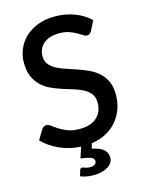

<svg xmlns="http://www.w3.org/2000/svg" viewBox="-132 -808 811 1065"><g transform="rotate(-15 273.0 -275.0)"><path d="M462 -597Q456.5 -588 450.5 -583.8Q444.5 -579.5 435.5 -579.5Q426 -579.5 414.2 -587.5Q402.5 -595.5 385.2 -605.2Q368 -615 344.5 -623.2Q321 -631.5 288.5 -631.5Q258.5 -631.5 235.8 -624Q213 -616.5 197.5 -603Q182 -589.5 174.2 -571.2Q166.5 -553 166.5 -531.5Q166.5 -504 181 -485.8Q195.5 -467.5 219.2 -454.5Q243 -441.5 273.5 -431.8Q304 -422 335.8 -411Q367.5 -400 398 -386Q428.5 -372 452.2 -350.5Q476 -329 490.5 -298Q505 -267 505 -222.5Q505 -179.5 491.8 -141.2Q478.5 -103 453 -72.8Q427.5 -42.5 390.5 -22.2Q353.5 -2 306 4.5L298 33.5Q345 43.5 364.8 61.8Q384.5 80 384.5 107Q384.5 123.5 376 136.8Q367.5 150 352.2 159.2Q337 168.5 315.8 173.5Q294.5 178.5 269 178.5Q248.5 178.5 230.2 175Q212 171.5 195.5 165L205.5 131.5Q208.5 121 218.5 121Q222 121 225.8 122.5Q229.5 124 234.8 125.8Q240 127.5 246.8 129Q253.5 130.5 262.5 130.5Q281.5 130.5 290.8 123.2Q300 116 300 105.5Q300 88.5 280.5 81.8Q261 75 223.5 69.5L244 7.5Q211.5 6 181 -1.2Q150.5 -8.5 123 -20.8Q95.5 -33 71.2 -49.5Q47 -66 27.5 -86.5L61.5 -142.5Q66 -149.5 73 -153.5Q80 -157.5 88.5 -157.5Q100 -157.5 114 -146.8Q128 -136 147.8 -123.2Q167.5 -110.5 195.5 -99.8Q223.5 -89 262.5 -89Q326 -89 360.8 -120Q395.5 -151 395.5 -205.5Q395.5 -236 381 -255.2Q366.5 -274.5 342.8 -287.5Q319 -300.5 288.5 -309.5Q258 -318.5 226.5 -328.8Q195 -339 164.5 -352.8Q134 -366.5 110.2 -388.8Q86.5 -411 72 -443.8Q57.5 -476.5 57.5 -525.5Q57.5 -564.5 72.8 -601Q88 -637.5 117.2 -665.8Q146.5 -694 189.5 -711Q232.5 -728 287.5 -728Q349.5 -728 401.2 -708.5Q453 -689 490.5 -653Z"/></g></svg>

Font: Lato 2
Style: Regular
Weight: 600
Designer: Lukasz Dziedzic with Adam Twardoch and Botio Nikoltchev
Foundry: tyPoland Lukasz Dziedzic
Version: Version 2.015; 2015-08-06; http://www.latofonts.com/